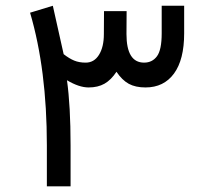

<svg xmlns="http://www.w3.org/2000/svg" viewBox="-20 -658 721 676"><path d="M281.7 -437.5Q311.5 -437.5 328.6 -465.1Q345.7 -492.7 345.7 -538.1L346.2 -618.7H425.8L425.3 -538.1Q425.3 -437.5 487.3 -437.5Q516.1 -437.5 532.7 -460Q549.3 -482.4 549.3 -540.5V-637.7H628.4V-540.5Q628.4 -447.8 592.5 -398.9Q556.6 -350.1 492.2 -350.1Q457 -350.1 433.3 -363Q409.7 -376 390.1 -405.3Q371.1 -376.5 347.9 -363.3Q324.7 -350.1 292 -350.1Q258.3 -350.1 215.8 -375.5Q228.5 -284.7 228.5 -146.5V-2H145V-146.5Q145 -412.6 85.9 -613.3L166 -637.7L204.1 -467.3Q224.1 -451.7 241.5 -444.6Q258.8 -437.5 281.7 -437.5Z"/></svg>

Font: Shabnam FD-WOL
Style: FD-WOL
Weight: 400
Foundry: DejaVu fonts team - Redesigned by Saber Rastikerdar - Based on Vazir font
Version: Version 5.0.1